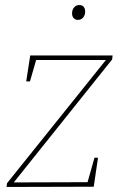

<svg xmlns="http://www.w3.org/2000/svg" viewBox="-20 -742 485 762"><path d="M369 -116 352 -1 6 0 8 -15 406 -511 410 -504H115L126 -513L99 -419H84L100 -522H427L425 -506L29 -11L27 -18L336 -19L325 -10L355 -116ZM289 -663Q279 -663 272.5 -670Q266 -677 266 -689Q266 -703 274 -712.5Q282 -722 295 -722Q306 -722 312 -715Q318 -708 318 -696Q318 -682 310 -672.5Q302 -663 289 -663Z"/></svg>

Font: Bitter Thin Thin
Style: Italic
Weight: 250
Italic angle: -9°
Version: Version 2.002